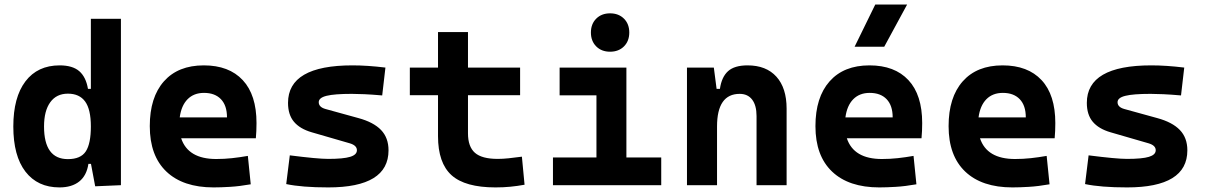

<svg xmlns="http://www.w3.org/2000/svg" viewBox="-20 -815 5313 845"><path d="M241.7 9.8Q145.5 9.8 92 -59.6Q38.6 -128.9 38.6 -258.3Q38.6 -386.7 92 -457Q145.5 -527.3 242.7 -527.3Q299.3 -527.3 328.9 -501.7Q358.4 -476.1 367.2 -423.8H379.9V-732.4H512.2V0L398.9 4.9L380.4 -93.8H369.1Q361.3 -42 328.6 -16.1Q295.9 9.8 241.7 9.8ZM379.9 -258.3Q379.9 -333.5 354.7 -368.2Q329.6 -402.8 278.8 -402.8Q228.5 -402.8 201.2 -365Q173.8 -327.1 173.8 -258.3Q173.8 -114.7 278.8 -114.7Q335.4 -114.7 357.7 -148.9Q379.9 -183.1 379.9 -258.3Z M919.9 9.8Q785.6 9.8 712.4 -59.8Q639.2 -129.4 639.2 -259.8Q639.2 -386.7 701.4 -457Q763.7 -527.3 877 -527.3Q987.8 -527.3 1048.3 -462.4Q1108.9 -397.5 1108.9 -273.4Q1108.9 -238.3 1106 -206.5H777.3Q807.6 -115.2 931.6 -115.2Q966.8 -115.2 1001 -118.9Q1035.2 -122.6 1070.8 -128.9L1083.5 -3.9Q1033.7 4.9 992.7 7.3Q951.7 9.8 919.9 9.8ZM771 -298.3H979Q979 -350.6 952.4 -378.4Q925.8 -406.2 877.9 -406.2Q833 -406.2 805.4 -378.2Q777.8 -350.1 771 -298.3Z M1424.8 9.8Q1308.6 9.8 1239.7 -4.9L1255.4 -131.3Q1316.9 -123.5 1358.9 -119.6Q1400.9 -115.7 1424.8 -115.7Q1491.2 -115.7 1521 -124.8Q1550.8 -133.8 1550.8 -153.8Q1550.8 -174.8 1520 -184.1L1351.6 -232.9Q1299.8 -248 1273.7 -279.1Q1247.6 -310.1 1247.6 -362.3Q1247.6 -527.3 1531.2 -527.3Q1564.5 -527.3 1600.3 -524.9Q1636.2 -522.5 1676.3 -517.6L1662.1 -395Q1617.7 -398.9 1584.5 -400.4Q1551.3 -401.9 1528.3 -401.9Q1451.7 -401.9 1417.2 -393.3Q1382.8 -384.8 1382.8 -365.2Q1382.8 -343.8 1412.1 -335.4L1557.1 -295.4Q1624 -277.3 1657 -242.9Q1689.9 -208.5 1689.9 -153.3Q1689.9 9.8 1424.8 9.8Z M2160.6 9.8Q2026.9 9.8 1967.3 -43.9Q1907.7 -97.7 1907.7 -215.8V-396H1783.7V-517.6H1907.7V-673.8H2039.6V-517.6H2269V-396H2039.6V-228.5Q2039.6 -169.4 2070.1 -142.6Q2100.6 -115.7 2170.4 -115.7Q2192.9 -115.7 2218.5 -118.4Q2244.1 -121.1 2276.9 -125.5L2288.6 -2Q2256.3 3.9 2225.8 6.8Q2195.3 9.8 2160.6 9.8Z M2413.6 0V-122.1H2605V-395.5H2442.9V-517.6H2736.8V-122.1H2890.1V0ZM2665 -587.4Q2627.4 -587.4 2604 -610.8Q2580.6 -634.3 2580.6 -671.9Q2580.6 -709.5 2604 -732.9Q2627.4 -756.3 2665 -756.3Q2702.6 -756.3 2726.1 -732.9Q2749.5 -709.5 2749.5 -671.9Q2749.5 -634.3 2726.1 -610.8Q2702.6 -587.4 2665 -587.4Z M3309.6 0V-304.2Q3309.6 -351.1 3290.3 -376.5Q3271 -401.9 3235.4 -401.9Q3135.7 -401.9 3135.7 -258.3V0H3003.4V-517.6H3121.6L3133.8 -423.8H3148.4Q3155.8 -476.1 3184.1 -501.7Q3212.4 -527.3 3270 -527.3Q3352.1 -527.3 3397 -477.5Q3441.9 -427.7 3441.9 -336.9V0Z M3849.6 9.8Q3715.3 9.8 3642.1 -59.8Q3568.8 -129.4 3568.8 -259.8Q3568.8 -386.7 3631.1 -457Q3693.4 -527.3 3806.6 -527.3Q3917.5 -527.3 3978 -462.4Q4038.6 -397.5 4038.6 -273.4Q4038.6 -238.3 4035.6 -206.5H3707Q3737.3 -115.2 3861.3 -115.2Q3896.5 -115.2 3930.7 -118.9Q3964.8 -122.6 4000.5 -128.9L4013.2 -3.9Q3963.4 4.9 3922.4 7.3Q3881.3 9.8 3849.6 9.8ZM3700.7 -298.3H3908.7Q3908.7 -350.6 3882.1 -378.4Q3855.5 -406.2 3807.6 -406.2Q3762.7 -406.2 3735.1 -378.2Q3707.5 -350.1 3700.7 -298.3ZM3741.2 -609.4 3832 -794.9H3972.2L3871.6 -609.4Z M4435.5 9.8Q4301.3 9.8 4228 -59.8Q4154.8 -129.4 4154.8 -259.8Q4154.8 -386.7 4217 -457Q4279.3 -527.3 4392.6 -527.3Q4503.4 -527.3 4564 -462.4Q4624.5 -397.5 4624.5 -273.4Q4624.5 -238.3 4621.6 -206.5H4293Q4323.2 -115.2 4447.3 -115.2Q4482.4 -115.2 4516.6 -118.9Q4550.8 -122.6 4586.4 -128.9L4599.1 -3.9Q4549.3 4.9 4508.3 7.3Q4467.3 9.8 4435.5 9.8ZM4286.6 -298.3H4494.6Q4494.6 -350.6 4468 -378.4Q4441.4 -406.2 4393.6 -406.2Q4348.6 -406.2 4321 -378.2Q4293.5 -350.1 4286.6 -298.3Z M4940.4 9.8Q4824.2 9.8 4755.4 -4.9L4771 -131.3Q4832.5 -123.5 4874.5 -119.6Q4916.5 -115.7 4940.4 -115.7Q5006.8 -115.7 5036.6 -124.8Q5066.4 -133.8 5066.4 -153.8Q5066.4 -174.8 5035.6 -184.1L4867.2 -232.9Q4815.4 -248 4789.3 -279.1Q4763.2 -310.1 4763.2 -362.3Q4763.2 -527.3 5046.9 -527.3Q5080.1 -527.3 5116 -524.9Q5151.9 -522.5 5191.9 -517.6L5177.7 -395Q5133.3 -398.9 5100.1 -400.4Q5066.9 -401.9 5043.9 -401.9Q4967.3 -401.9 4932.9 -393.3Q4898.4 -384.8 4898.4 -365.2Q4898.4 -343.8 4927.7 -335.4L5072.8 -295.4Q5139.6 -277.3 5172.6 -242.9Q5205.6 -208.5 5205.6 -153.3Q5205.6 9.8 4940.4 9.8Z"/></svg>

Font: Cascadia Mono PL
Style: Bold
Weight: 700
Monospace: yes
Designer: Aaron Bell
Foundry: Saja Typeworks
Version: Version 2404.023; ttfautohint (v1.8.4)